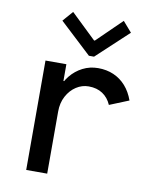

<svg xmlns="http://www.w3.org/2000/svg" viewBox="-85 -831 733 897"><g transform="rotate(10 281.0 -382.5)"><path d="M101.1 0V-519H200.2V-439.5H217.3L185.5 -395Q195.3 -433.1 219.5 -462.9Q243.7 -492.7 277.3 -509.8Q311 -526.9 350.1 -526.9Q390.6 -526.9 423.8 -512.5Q457 -498 481.4 -470.5Q505.9 -442.9 520 -403.3L428.7 -366.2Q414.6 -398.9 387.5 -417Q360.4 -435.1 321.3 -435.1Q289.6 -435.1 262.2 -417.2Q234.9 -399.4 217.8 -367.7Q200.7 -335.9 200.7 -294.9V0ZM189 -765.1 308.1 -650.9H312L429.2 -765.1L471.7 -716.3L321.3 -576.2H296.9L146.5 -716.3Z"/></g></svg>

Font: Reddit Mono Medium
Style: Regular
Weight: 500
Monospace: yes
Designer: Stephen Hutchings
Foundry: Reddit
Version: Version 1.014